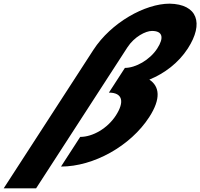

<svg xmlns="http://www.w3.org/2000/svg" viewBox="-38 -895 1094 1049"><path d="M295.3 15C473.3 15 674.8 -97 777.2 -255C842.6 -356 834 -423 778 -460C861 -494 936.9 -551 988.1 -630C1077.4 -768 1040.8 -872 888.8 -875C754.8 -875 569 -772 471.9 -622L367 -460L279.5 -325L-17.8 134H159.2L657.9 -636C696.2 -695 758.2 -726 792.2 -726C850.2 -726 859.9 -690 821.1 -630C780.3 -567 702.4 -524 644.4 -524L557 -389C633 -389 642.9 -338 595 -264C549.7 -194 469.2 -147 400.2 -147Z"/></svg>

Font: Hussar
Style: BdWodka
Weight: 700
Foundry: Cannot Into Space Fonts
Version: Version 2.00